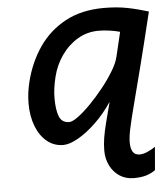

<svg xmlns="http://www.w3.org/2000/svg" viewBox="-61 -773 918 1054"><g transform="rotate(-5 397.5 -245.5)"><path d="M763.7 65.9 752.9 193.4Q730.5 210 702.4 218.5Q674.3 227.1 633.8 227.1Q589.4 227.1 555.9 205.1Q522.5 183.1 503.7 145.8Q484.9 108.4 484.9 63Q484.9 28.3 490.5 -6.6Q496.1 -41.5 507.8 -87.6Q519.5 -133.8 537.6 -202.1Q495.1 -138.2 444.3 -89.8Q393.6 -41.5 345.7 -14.6Q297.9 12.2 264.6 12.2Q212.9 12.2 174.3 -19.5Q135.7 -51.3 114.5 -106.2Q93.3 -161.1 93.3 -230.5Q93.3 -288.6 108.4 -349.6Q134.8 -455.6 191.9 -538.6Q249 -621.6 338.4 -669.7Q427.7 -717.8 550.8 -717.8Q622.1 -717.8 679 -706.5Q735.8 -695.3 795.4 -676.8Q751.5 -495.1 720 -372.1Q688.5 -249 668 -170.7Q647.5 -92.3 637.7 -45.9Q627.9 0.5 627.9 29.3Q627.9 62 638.9 81.3Q649.9 100.6 677.7 100.6Q695.3 100.6 718.8 90.8Q742.2 81.1 763.7 65.9ZM596.2 -444.3 628.4 -579.6Q601.6 -586.9 570.6 -591.3Q539.6 -595.7 510.7 -595.7Q447.8 -595.7 395.3 -564.5Q342.8 -533.2 306.2 -481Q269.5 -428.7 253.9 -365.7Q245.6 -332.5 241.7 -303.2Q237.8 -273.9 237.8 -248.5Q237.8 -182.1 252.4 -146.2Q267.1 -110.4 307.6 -110.4Q325.2 -110.4 357.2 -134Q389.2 -157.7 426.8 -196Q464.4 -234.4 500.2 -279.3Q536.1 -324.2 562.3 -367.7Q588.4 -411.1 596.2 -444.3Z"/></g></svg>

Font: Andika
Style: Bold Italic
Weight: 700
Italic angle: -14°
Designer: Victor Gaultney, Annie Olsen, Julie Remington, Don Collingsworth, Eric Hays, Becca Hirsbrunner
Foundry: SIL International
Version: Version 6.101